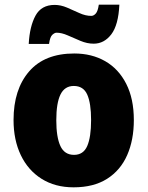

<svg xmlns="http://www.w3.org/2000/svg" viewBox="-20 -792 633 822"><path d="M553 -278Q553 -193 524.5 -128Q496 -63 438.5 -26.5Q381 10 295 10Q216 10 158 -26.5Q100 -63 69 -128Q38 -193 38 -278Q38 -409 104.5 -486Q171 -563 298 -563Q373 -563 430.5 -530Q488 -497 520.5 -433Q553 -369 553 -278ZM221 -277Q221 -205 238.5 -167Q256 -129 297 -129Q337 -129 353.5 -167Q370 -205 370 -278Q370 -350 353.5 -387Q337 -424 296 -424Q257 -424 239 -387.5Q221 -351 221 -277ZM103 -604Q107 -679 132 -725Q157 -771 214 -771Q240 -771 267 -759.5Q294 -748 320 -736Q346 -724 371 -724Q381 -724 390 -734Q399 -744 403 -772H491Q487 -685 456.5 -645Q426 -605 381 -605Q353 -605 324.5 -617Q296 -629 270 -640.5Q244 -652 222 -652Q214 -652 204 -643Q194 -634 190 -604Z"/></svg>

Font: Noto Sans Sinhala UI SemiCondensed Black
Style: Regular
Weight: 900
Width: 4
Designer: Jelle Bosma - Monotype Design Team
Foundry: Monotype Imaging Inc.
Version: Version 2.006; ttfautohint (v1.8.4.7-5d5b)